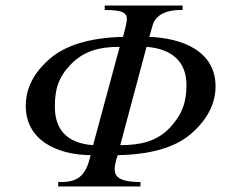

<svg xmlns="http://www.w3.org/2000/svg" viewBox="-20 -673 812 693"><path d="M531 -582C540 -614 572 -637 634 -637H639V-653H358V-637C422 -637 438 -627 438 -604C438 -593 430 -561 424 -540C305 -537 217 -510 161 -462C104 -413 73 -357 73 -291C73 -166 187 -114 307 -113C290 -36 259 -16 199 -16H190V0H487V-16C419 -16 394 -31 394 -62C394 -73 397 -92 405 -113C519 -115 609 -139 667 -188C725 -237 758 -296 758 -361C758 -488 640 -535 519 -540ZM509 -504C603 -496 653 -449 653 -366C653 -305 638 -260 593 -212C548 -164 489 -149 414 -149ZM316 -149C222 -156 178 -205 178 -288C178 -350 190 -393 235 -440C281 -488 337 -504 412 -504Z"/></svg>

Font: STIXGeneral
Style: Italic
Weight: 400
Italic angle: -16.33°
Designer: MicroPress Inc., with final additions and corrections provided by Coen Hoffman, Elsevier (retired)
Version: Version 1.1.0